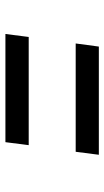

<svg xmlns="http://www.w3.org/2000/svg" viewBox="142 -676 385 709"><g transform="rotate(-90 334.5 -321.5)"><path d="M164 -494H563.5L552.5 -408H153ZM128.5 -234.5H528.5L517 -149H117.5Z"/></g></svg>

Font: Merriweather Light 18pt
Style: Bold Italic
Weight: 700
Italic angle: -7.8°
Version: Version 2.101